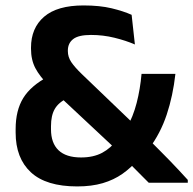

<svg xmlns="http://www.w3.org/2000/svg" viewBox="-20 -672 710 706"><path d="M527 0Q518 -9 503.5 -23.5Q489 -38 473 -54.2Q457 -70.5 442.8 -84.5Q428.5 -98.5 421 -106L403.5 -126L180.5 -334.5L160 -357Q126 -391 110 -421.5Q94 -452 94 -493V-496.5Q94 -569 142.2 -610.5Q190.5 -652 287 -652Q347 -652 390.5 -641.5Q434 -631 464 -617.5L476 -508.5Q442.5 -523 400.8 -533.2Q359 -543.5 314.5 -543.5Q268.5 -543.5 249 -528.2Q229.5 -513 229.5 -486V-484Q229.5 -462.5 242.2 -443.5Q255 -424.5 281 -399.5L478.5 -210L509.5 -177Q526 -160.5 542 -144.2Q558 -128 574 -112Q590 -96 606 -79.5Q622 -63 638 -45.8Q654 -28.5 670.5 -10.5V0ZM264 13.5Q149.5 13.5 93.5 -38.5Q37.5 -90.5 37.5 -184.5V-197.5Q37.5 -266 65.5 -311.5Q93.5 -357 158 -391L227 -310.5Q195.5 -295.5 181.5 -271.5Q167.5 -247.5 167.5 -208V-196.5Q167.5 -146 195.2 -119.5Q223 -93 278 -93Q323.5 -93 355.8 -110.2Q388 -127.5 411 -159L445.5 -200.5Q469.5 -243 482.5 -293.5Q495.5 -344 500.5 -400.5H625Q616 -319.5 593 -250.5Q570 -181.5 528 -125.5L489 -87Q462.5 -55.5 430.5 -33Q398.5 -10.5 357.8 1.5Q317 13.5 264 13.5Z"/></svg>

Font: Anek Gujarati SemiBold
Style: Regular
Weight: 600
Designer: Mrunmayee Ghaisas (Gujarati), Yesha Goshar (Latin)
Foundry: Ek Type
Version: Version 1.003